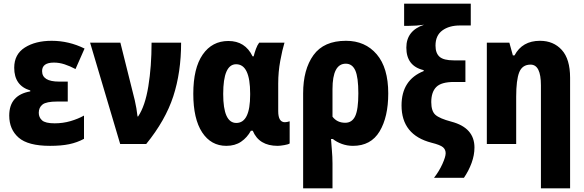

<svg xmlns="http://www.w3.org/2000/svg" viewBox="-20 -780 3164 1040"><path d="M347 -338H300Q208 -338 208 -395Q208 -441 272 -441Q301 -441 330 -431.5Q359 -422 389 -406L438 -517Q353 -559 260 -559Q172 -559 114.5 -522.5Q57 -486 57 -413Q57 -316 144 -290V-285Q30 -265 30 -154Q30 -79 81 -34.5Q132 10 251 10Q312 10 355 1Q398 -8 435 -28V-154Q403 -136 362 -124Q321 -112 276 -112Q226 -112 208 -128Q190 -144 190 -169Q190 -198 210.5 -214Q231 -230 290 -230H347Z M468 -549 631 0H772Q876 -128 918.5 -258Q961 -388 961 -549H801Q801 -420 783.5 -312.5Q766 -205 728 -149H725Q720 -194 710 -237L632 -549Z M1206 10Q1253 10 1286 -12.5Q1319 -35 1339 -72H1349Q1383 10 1484 10Q1497 10 1520 6Q1543 2 1549 -3V-123Q1534 -118 1523 -118Q1487 -118 1487 -178V-328Q1487 -390 1498 -450Q1509 -510 1521 -549H1384Q1374 -536 1366.5 -515.5Q1359 -495 1354 -475H1348Q1308 -558 1217 -558Q1129 -558 1078 -484.5Q1027 -411 1027 -272Q1027 -136 1075 -63Q1123 10 1206 10ZM1260 -114Q1189 -114 1189 -271Q1189 -432 1259 -432Q1335 -432 1335 -273V-267Q1335 -114 1260 -114Z M1853 -435Q1888 -435 1904.5 -398.5Q1921 -362 1921 -274Q1921 -187 1904 -151Q1887 -115 1850 -115Q1806 -115 1781 -148V-297Q1781 -435 1853 -435ZM2083 -274Q2083 -413 2020.5 -486Q1958 -559 1854 -559Q1734 -559 1678 -481.5Q1622 -404 1622 -274V240H1781V105Q1781 70 1777.5 31Q1774 -8 1773 -27H1783Q1803 -11 1831.5 -0.5Q1860 10 1892 10Q1989 10 2036 -68Q2083 -146 2083 -274Z M2155 -209Q2155 -49 2317 -7Q2365 5 2379.5 17.5Q2394 30 2394 50Q2394 69 2376.5 108Q2359 147 2331 183H2493Q2519 145 2534.5 102.5Q2550 60 2550 19Q2550 -88 2425 -121Q2361 -138 2338.5 -158Q2316 -178 2316 -227Q2316 -281 2343 -308.5Q2370 -336 2439 -336H2501V-453H2438Q2383 -453 2361 -472.5Q2339 -492 2339 -533Q2339 -588 2376 -615Q2413 -642 2471 -642H2530V-760H2169V-640H2194Q2237 -640 2277 -646Q2181 -614 2181 -522Q2181 -422 2275 -400V-395Q2155 -347 2155 -209Z M2905 -559Q2809 -559 2767 -480H2758L2739 -549H2617V0H2776V-256Q2776 -347 2792.5 -388.5Q2809 -430 2854 -430Q2910 -430 2910 -318V240H3068V-359Q3068 -460 3023 -509.5Q2978 -559 2905 -559Z"/></svg>

Font: Noto Sans Display SemiCondensed Extra
Style: Regular
Weight: 800
Width: 4
Designer: Monotype Design Team
Foundry: Monotype Imaging Inc.
Version: Version 1.900